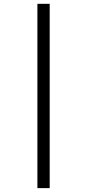

<svg xmlns="http://www.w3.org/2000/svg" viewBox="-20 -889 466 1000"><path d="M174.8 90.8H238.8V-869.1H174.8Z"/></svg>

Font: Merriweather
Style: Light
Weight: 250
Designer: Eben Sorkin ( eben@eyebytes.com )
Foundry: Sorkin Type Co.
Version: Version 1.003